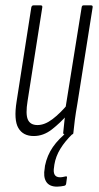

<svg xmlns="http://www.w3.org/2000/svg" viewBox="-20 -502 370 717"><path d="M106 6Q66 6 48.5 -24Q31 -54 42 -123L97 -475Q99 -482 105 -482H132Q139 -482 138 -475L83 -125Q75 -76 84 -55.5Q93 -35 120 -35Q147 -35 176 -57Q205 -79 235 -115L233 -75Q205 -43 173.5 -18.5Q142 6 106 6ZM222 0Q216 0 216 -6Q218 -28 221 -54Q224 -80 227 -97L225 -101L285 -475Q286 -482 292 -482H320Q327 -482 326 -475L269 -115Q263 -81 259.5 -54.5Q256 -28 254 -6Q254 0 248 0ZM193 195Q164 195 152.5 176.5Q141 158 147 126L148 117Q156 78 177.5 47Q199 16 235 -12L251 -2Q223 25 205.5 53.5Q188 82 183 113L182 121Q175 160 204 160Q210 160 214.5 159Q219 158 224 157Q227 156 229 157Q231 158 230 162L227 184Q226 191 219 192Q214 193 207 194Q200 195 193 195Z"/></svg>

Font: Sofia Sans Extra Condensed Light
Style: Italic
Weight: 300
Italic angle: -9°
Version: Version 4.100